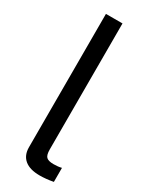

<svg xmlns="http://www.w3.org/2000/svg" viewBox="-198 -770 652 834"><g transform="rotate(30 128.0 -353.0)"><path d="M148.9 -729V-97.2Q148.9 -69.3 158.7 -59.6Q168.5 -49.8 194.8 -49.8Q217.3 -49.8 234.9 -54.2V16.1Q198.7 22.9 167 22.9Q117.7 22.9 91.8 1.5Q65.9 -20 65.9 -60.1V-729Z"/></g></svg>

Font: Miedinger*
Style: Book
Weight: 400
Version: Version 001.000